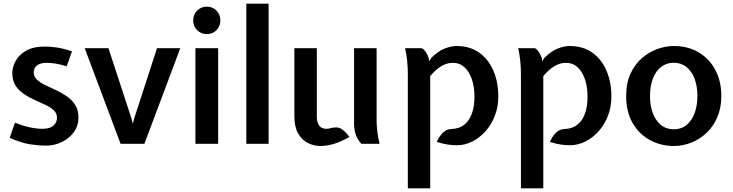

<svg xmlns="http://www.w3.org/2000/svg" viewBox="-20 -778 3965 1039"><path d="M229.5 10Q191 10 143.5 3Q96 -4 32.5 -32L61 -114.5Q104.5 -96.5 141.8 -88.8Q179 -81 210.5 -81Q251 -81 269.8 -98.8Q288.5 -116.5 288.5 -140.5Q288.5 -165 271 -181.2Q253.5 -197.5 226 -210.5Q198.5 -223.5 167.5 -237.2Q136.5 -251 109 -269.5Q81.5 -288 64 -315.2Q46.5 -342.5 46.5 -383Q46.5 -415 64.5 -448Q82.5 -481 121.2 -503.5Q160 -526 222 -526Q254 -526 289 -520.8Q324 -515.5 369.5 -500L341 -419.5Q305 -430 280 -434Q255 -438 231.5 -438Q200.5 -438 181.5 -424.8Q162.5 -411.5 162.5 -386.5Q162.5 -363.5 180 -347Q197.5 -330.5 225 -317.5Q252.5 -304.5 283.5 -290Q314.5 -275.5 342 -256.5Q369.5 -237.5 387 -210Q404.5 -182.5 404.5 -142Q404.5 -97.5 379.8 -63.2Q355 -29 315 -9.5Q275 10 229.5 10Z M632.5 0 438.5 -517H567L691.5 -136.5L699 -108.5L706 -136.5L829.5 -517H955.5L761.5 0Z M1037.5 0V-517H1160.5V0ZM1099 -593.5Q1068 -593.5 1046.8 -614.8Q1025.5 -636 1025.5 -667Q1025.5 -699 1046.8 -720.5Q1068 -742 1099 -742Q1130.5 -742 1151.5 -720.5Q1172.5 -699 1172.5 -667Q1172.5 -636 1151.5 -614.8Q1130.5 -593.5 1099 -593.5Z M1313 0V-758H1433.5V0Z M1714 12Q1678 12 1645.5 -4.5Q1613 -21 1593 -56.5Q1573 -92 1573 -149V-517H1694.5V-146.5Q1694.5 -118 1706.5 -99.5Q1718.5 -81 1746.5 -81Q1757 -81 1766 -83.8Q1775 -86.5 1788.5 -88Q1814.5 -91.5 1834.2 -75.8Q1854 -60 1871 -37Q1820 -8.5 1783 1.8Q1746 12 1714 12ZM1935 0Q1911.5 -27 1903.8 -53.5Q1896 -80 1896 -110V-517H2018V-126Q2018 -98.5 2021.8 -67Q2025.5 -35.5 2034 0Z M2187 241V-373.5Q2187 -414 2183.2 -449.8Q2179.5 -485.5 2172 -517H2263.5Q2276.5 -508.5 2285 -495.2Q2293.5 -482 2299.5 -465L2302 -446.5L2314.5 -465.5Q2351 -501.5 2386 -515.2Q2421 -529 2451.5 -529Q2522.5 -529 2573 -493.2Q2623.5 -457.5 2650 -395.5Q2676.5 -333.5 2676.5 -255.5Q2676.5 -199.5 2658 -151.8Q2639.5 -104 2607.8 -68.2Q2576 -32.5 2535.8 -12.2Q2495.5 8 2452 8Q2427.5 8 2402.5 4.2Q2377.5 0.5 2343.5 -10Q2357 -40.5 2376.8 -60Q2396.5 -79.5 2425 -80Q2464 -81.5 2491.2 -102.2Q2518.5 -123 2533 -161.8Q2547.5 -200.5 2547.5 -255.5Q2547.5 -306.5 2533.8 -348Q2520 -389.5 2493.8 -413.8Q2467.5 -438 2430 -438Q2399 -438 2369 -420.5Q2339 -403 2308 -366.5V241Z M2799 241V-373.5Q2799 -414 2795.2 -449.8Q2791.5 -485.5 2784 -517H2875.5Q2888.5 -508.5 2897 -495.2Q2905.5 -482 2911.5 -465L2914 -446.5L2926.5 -465.5Q2963 -501.5 2998 -515.2Q3033 -529 3063.5 -529Q3134.5 -529 3185 -493.2Q3235.5 -457.5 3262 -395.5Q3288.5 -333.5 3288.5 -255.5Q3288.5 -199.5 3270 -151.8Q3251.5 -104 3219.8 -68.2Q3188 -32.5 3147.8 -12.2Q3107.5 8 3064 8Q3039.5 8 3014.5 4.2Q2989.5 0.5 2955.5 -10Q2969 -40.5 2988.8 -60Q3008.5 -79.5 3037 -80Q3076 -81.5 3103.2 -102.2Q3130.5 -123 3145 -161.8Q3159.5 -200.5 3159.5 -255.5Q3159.5 -306.5 3145.8 -348Q3132 -389.5 3105.8 -413.8Q3079.5 -438 3042 -438Q3011 -438 2981 -420.5Q2951 -403 2920 -366.5V241Z M3626 12Q3556.5 12 3498 -19.5Q3439.5 -51 3404 -111.5Q3368.5 -172 3368.5 -259Q3368.5 -328.5 3392 -379.5Q3415.5 -430.5 3453.8 -463.5Q3492 -496.5 3537.2 -512.8Q3582.5 -529 3626 -529Q3704 -529 3762 -494Q3820 -459 3851.8 -398Q3883.5 -337 3883.5 -259Q3883.5 -195 3862 -144.5Q3840.5 -94 3803.8 -59.2Q3767 -24.5 3721 -6.2Q3675 12 3626 12ZM3626 -78.5Q3668.5 -78.5 3697 -103Q3725.5 -127.5 3739.8 -168.5Q3754 -209.5 3754 -259Q3754 -313.5 3738 -354Q3722 -394.5 3693.2 -416.5Q3664.5 -438.5 3626 -438.5Q3587.5 -438.5 3558.5 -416.5Q3529.5 -394.5 3513.5 -354Q3497.5 -313.5 3497.5 -259Q3497.5 -179.5 3531.8 -129Q3566 -78.5 3626 -78.5Z"/></svg>

Font: Expletus Sans SemiBold
Style: Regular
Weight: 600
Version: Version 7.500